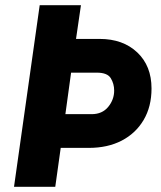

<svg xmlns="http://www.w3.org/2000/svg" viewBox="-20 -720 620 740"><path d="M34 0 133 -700H292L273 -570H364Q454 -570 509 -518Q564 -466 564 -379Q564 -309 533.5 -257.5Q503 -206 449 -178Q395 -150 322 -150H214L193 0ZM232 -280H333Q374 -280 397 -308Q420 -336 420 -371Q420 -397 407 -418.5Q394 -440 353 -440H254Z"/></svg>

Font: Finlandica
Style: Bold Italic
Weight: 700
Italic angle: -8°
Designer: Niklas Ekholm, Juho Hiilivirta, Jaakko Suomalainen
Foundry: Helsinki Type Studio
Version: Version 1.064; ttfautohint (v1.8.4.7-5d5b)